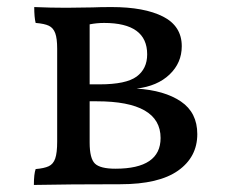

<svg xmlns="http://www.w3.org/2000/svg" viewBox="-20 -522 654 544"><path d="M539 -142Q539 -77 484.5 -38.5Q430 0 321 0Q174 0 76 2Q76 -29 81 -43Q105 -45 118 -51Q131 -57 136.5 -73Q142 -89 142 -121V-384Q142 -413 136.5 -428Q131 -443 118.5 -449Q106 -455 81 -457Q77 -473 77 -502Q123 -500 168 -500L242 -501Q263 -502 296 -502Q389 -502 442 -475Q495 -448 495 -391Q495 -344 460.5 -311Q426 -278 367 -271Q446 -266 492.5 -234.5Q539 -203 539 -142ZM275 -457Q254 -457 234 -453V-283H262Q337 -283 367 -305Q397 -327 397 -368Q397 -457 275 -457ZM435 -131Q435 -235 254 -235H234V-118Q234 -73 249 -58.5Q264 -44 307 -44Q435 -44 435 -131Z"/></svg>

Font: Vollkorn SC
Style: Regular
Weight: 400
Designer: Friedrich Althausen
Foundry: Friedrich Althausen
Version: Version 4.015